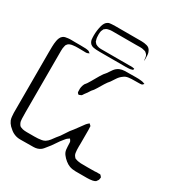

<svg xmlns="http://www.w3.org/2000/svg" viewBox="-246 -1131 1287 1364"><g transform="rotate(30 397.5 -449.0)"><path d="M317 -498Q331 -513 347.5 -542.5Q364 -572 381.5 -601.5Q399 -631 414 -646Q427 -666 441.5 -686Q456 -706 478 -716Q497 -724 519 -724.5Q541 -725 561 -725Q584 -725 609 -725.5Q634 -726 656 -723Q667 -722 679 -717Q680 -717 683 -715.5Q686 -714 686 -714Q686 -713 683 -711Q680 -709 680 -708Q679 -707 677 -705Q675 -703 673 -702Q669 -701 663 -700.5Q657 -700 652 -700Q637 -699 613.5 -699.5Q590 -700 566 -697Q542 -694 527 -681Q508 -668 494.5 -648Q481 -628 468 -608Q454 -593 439.5 -569.5Q425 -546 411 -522Q397 -498 382 -483Q375 -471 367 -459.5Q359 -448 350 -437Q348 -433 345 -428.5Q342 -424 338 -421Q335 -420 331 -418.5Q327 -417 323 -415Q322 -415 320.5 -414.5Q319 -414 317 -415Q315 -417 311.5 -420Q308 -423 307 -426Q306 -429 306 -434Q306 -439 306 -442Q303 -469 317 -498ZM711 64Q689 68 666.5 68Q644 68 621 68Q599 68 572.5 68Q546 68 523 60Q504 53 485.5 38Q467 23 455 7Q441 -10 438 -32Q436 -44 436 -56.5Q436 -69 435 -81Q434 -84 434.5 -88.5Q435 -93 433 -97Q432 -99 430.5 -102Q429 -105 427 -107Q426 -108 424.5 -111Q423 -114 422 -114Q421 -114 417.5 -111.5Q414 -109 413 -108Q406 -104 400 -98Q394 -92 389 -85Q370 -63 351 -33.5Q332 -4 312 19Q305 28 297.5 37Q290 46 281 52Q259 67 227.5 67.5Q196 68 173 68Q151 68 122 68.5Q93 69 70 59Q55 53 41.5 42.5Q28 32 17 21Q1 4 -7 -15Q-12 -29 -13 -43.5Q-14 -58 -15 -72V-566Q-15 -589 -14.5 -615.5Q-14 -642 -10 -664Q-8 -677 -2.5 -690Q3 -703 13 -711Q21 -718 32 -720.5Q43 -723 53 -724Q67 -726 82 -725.5Q97 -725 111 -725Q134 -725 155.5 -725Q177 -725 199 -724Q204 -723 211 -722.5Q218 -722 223 -720Q225 -719 227.5 -717.5Q230 -716 232 -714L238 -709Q241 -709 240 -708Q240 -707 238 -707Q236 -706 234 -705Q232 -704 230 -703Q222 -699 211.5 -699.5Q201 -700 192 -700Q172 -700 151 -700.5Q130 -701 109 -698Q96 -697 83.5 -691.5Q71 -686 63 -673L60 -663Q57 -653 56 -642.5Q55 -632 55 -621V-168Q55 -146 55 -117.5Q55 -89 56 -66Q56 -56 58 -45.5Q60 -35 66 -25Q68 -24 69 -21Q70 -18 72 -16Q77 -11 85 -8Q93 -5 100 -3Q116 0 132 0Q148 0 164 0Q180 0 195 0Q210 0 225 -1Q239 -2 253.5 -4.5Q268 -7 280 -14Q297 -25 309 -41Q321 -57 332 -72Q353 -95 373.5 -128.5Q394 -162 414 -184Q428 -202 441 -220.5Q454 -239 467 -256Q470 -261 474.5 -264.5Q479 -268 483 -272Q484 -273 486 -275Q488 -277 489 -277Q491 -277 491 -275Q497 -271 499 -268Q504 -264 504 -260Q504 -256 504 -251Q505 -242 505 -232.5Q505 -223 505 -214V-123Q505 -110 504.5 -97Q504 -84 505 -70Q506 -60 507 -49.5Q508 -39 512 -30Q513 -28 515 -25.5Q517 -23 518 -21Q520 -20 521.5 -17Q523 -14 525 -12L535 -8Q545 -4 555.5 -2.5Q566 -1 576 0Q599 1 634 0.5Q669 0 691 0Q699 -1 707 -1.5Q715 -2 723 -1Q726 -1 729.5 -1.5Q733 -2 735 -1Q738 0 741.5 4.5Q745 9 747 11Q750 14 750 15Q751 16 750 19.5Q749 23 749 25Q748 28 748 31Q748 34 747 36Q746 39 743.5 42Q741 45 739 48Q737 52 734 55Q730 58 724 60Q718 62 711 64ZM600 -865Q599 -875 597.5 -885Q596 -895 590 -903Q589 -905 586 -907.5Q583 -910 581 -912Q577 -916 575 -917Q572 -919 568.5 -919.5Q565 -920 562 -921Q546 -926 529 -925.5Q512 -925 495 -925H327Q313 -925 298 -925Q283 -925 269 -921Q267 -920 263 -919.5Q259 -919 257 -917Q254 -916 251.5 -914Q249 -912 247 -910Q246 -909 244 -908Q242 -907 240 -905Q235 -896 231 -885Q228 -872 228 -856Q228 -845 229 -833.5Q230 -822 234 -811Q235 -809 235.5 -806Q236 -803 237 -801Q239 -799 241.5 -796.5Q244 -794 245 -792Q247 -791 248.5 -789Q250 -787 251 -786Q253 -785 256.5 -784Q260 -783 262 -781Q277 -775 293.5 -775Q310 -775 326 -775H528Q533 -775 539 -775.5Q545 -776 550 -775Q558 -773 563 -773Q565 -772 566.5 -772.5Q568 -773 569 -772Q570 -771 569 -769.5Q568 -768 568 -766Q567 -765 567.5 -763.5Q568 -762 566 -761Q565 -760 564 -760Q563 -760 561 -759Q557 -758 553.5 -757Q550 -756 546 -755Q538 -754 528.5 -753.5Q519 -753 511 -753H330Q314 -753 298.5 -753Q283 -753 267 -754Q257 -755 246.5 -756.5Q236 -758 228 -763Q218 -768 212 -778Q206 -788 204 -798Q203 -806 202.5 -815.5Q202 -825 202 -833Q202 -874 213 -916Q217 -930 224 -941.5Q231 -953 244 -960Q251 -964 259.5 -964.5Q268 -965 275 -966Q289 -967 303 -967Q317 -967 331 -967H517Q539 -967 561.5 -961Q584 -955 594 -933Q601 -920 602 -903.5Q603 -887 603 -873Q603 -869 602.5 -865.5Q602 -862 602 -858Q602 -855 601 -855Q601 -860 600 -865Z"/></g></svg>

Font: Rubik Vinyl
Style: Regular
Weight: 400
Designer: Hubert and Fischer, NaN
Foundry: Hubert and Fischer, NaN
Version: Version 2.200